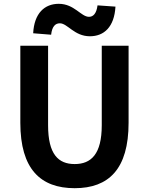

<svg xmlns="http://www.w3.org/2000/svg" viewBox="-20 -983 788 1017"><path d="M375.6 13.8C556 13.8 661.1 -87.6 661.1 -332.8V-740.8H519V-319.8C519 -166 462.4 -114 375.6 -114C288.6 -114 234.7 -166 234.7 -319.8V-740.8H87.7V-332.8C87.7 -87.6 194.5 13.8 375.6 13.8ZM456.2 -790.9C531.1 -790.9 585.5 -840.2 591.6 -947.9L496.6 -954.6C491.1 -910.9 473.6 -893.9 451.3 -893.9C409.3 -893.9 373.3 -962.8 291.4 -962.8C216 -962.8 161.1 -912.7 155.7 -806.8L250.8 -799.1C255.6 -842.8 273 -859.6 296.9 -859.6C337.8 -859.6 373.3 -790.9 456.2 -790.9Z"/></svg>

Font: Source Han Sans JP VF
Style: Regular
Weight: 250
Designer: Ryoko NISHIZUKA 西塚涼子 (kana, bopomofo & ideographs); Paul D. Hunt (Latin, Greek & Cyrillic); Sandoll Communications 산돌커뮤니
Foundry: Adobe
Version: Version 2.004;hotconv 1.0.118;makeotfexe 2.5.65603